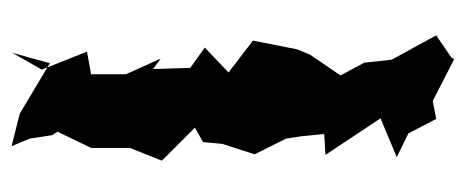

<svg xmlns="http://www.w3.org/2000/svg" viewBox="-256 -516 803 331"><g transform="rotate(90 145.5 -350.5)"><path d="M219 0 213 -39 207 -48 235 -106V-173L257 -228L200 -285L225 -299L228 -332L246 -388L219 -442L215 -468L211 -508L247 -510L184 -605L251 -633L210 -653L185 -701L154 -695L82 -732L79 -727L41 -701L83 -624L88 -577L110 -536L74 -483L65 -461L50 -385L105 -343L62 -302L97 -277L99 -213L81 -226L108 -166V-106L69 -99L100 -21L71 30L89 -35L176 17L232 31Z"/></g></svg>

Font: Asimov Aggro
Style: Medium
Weight: 500
Designer: Google
Version: Version 2.000980; 2014